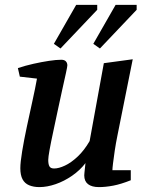

<svg xmlns="http://www.w3.org/2000/svg" viewBox="-20 -755 599 784"><path d="M141 9Q117 9 99 1.5Q81 -6 72 -23Q63 -40 63 -68Q63 -92 70.5 -137.5Q78 -183 89.5 -237Q101 -291 112.5 -343Q124 -395 131 -434L61 -442L53 -477Q83 -487 116.5 -494.5Q150 -502 180 -506.5Q210 -511 230 -511Q243 -511 249 -504.5Q255 -498 255 -488Q255 -483 249 -455.5Q243 -428 234 -388Q225 -348 215.5 -302.5Q206 -257 197 -215.5Q188 -174 182.5 -143.5Q177 -113 177 -102Q177 -84 182 -75.5Q187 -67 201 -67Q220 -67 245.5 -79Q271 -91 297.5 -116Q324 -141 346 -179L404 -497L522 -513L460 -204Q453 -170 448.5 -139.5Q444 -109 441.5 -88Q439 -67 439 -60H514V-19Q474 -3 442.5 3Q411 9 384 9Q355 9 339.5 -3Q324 -15 324 -39Q324 -43 325 -51.5Q326 -60 327 -70.5Q328 -81 329 -89Q307 -60 274.5 -37.5Q242 -15 207 -3Q172 9 141 9ZM388 -557 361 -576 452 -735H538V-715ZM227 -557 200 -576 291 -735H377V-715Z"/></svg>

Font: Manuale SemiBold
Style: Italic
Weight: 600
Italic angle: -11°
Designer: Eduardo Tunni / Pablo Cosgaya
Foundry: Eduardo Tunni / Pablo Cosgaya
Version: Version 1.002